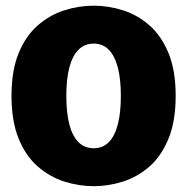

<svg xmlns="http://www.w3.org/2000/svg" viewBox="-20 -645 659 676"><path d="M310 10.5Q257 10.5 205.8 -6Q154.5 -22.5 112.5 -59.2Q70.5 -96 45.5 -157.2Q20.5 -218.5 20.5 -307.5Q20.5 -396.5 45.5 -457.5Q70.5 -518.5 112.5 -555.2Q154.5 -592 205.8 -608.5Q257 -625 310 -625Q362.5 -625 413.8 -608.5Q465 -592 506.8 -555.2Q548.5 -518.5 573.5 -457.5Q598.5 -396.5 598.5 -307.5Q598.5 -218.5 573.5 -157.2Q548.5 -96 506.8 -59.2Q465 -22.5 413.8 -6Q362.5 10.5 310 10.5ZM310 -123Q341.5 -123 362.8 -144.2Q384 -165.5 394.8 -206.8Q405.5 -248 405.5 -307.5Q405.5 -366.5 394.8 -407.5Q384 -448.5 362.8 -470Q341.5 -491.5 310 -491.5Q278 -491.5 256.5 -470Q235 -448.5 224.2 -407.5Q213.5 -366.5 213.5 -307.5Q213.5 -248 224.2 -206.8Q235 -165.5 256.5 -144.2Q278 -123 310 -123Z"/></svg>

Font: Sono Monospace ExtraBold
Style: Regular
Weight: 800
Version: Version 2.112